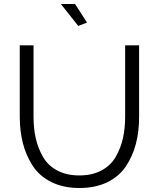

<svg xmlns="http://www.w3.org/2000/svg" viewBox="-20 -937 795 962"><path d="M377 -58Q442 -58 488.5 -83Q535 -108 560 -151.5Q585 -195 596 -244.5Q607 -294 607 -352V-710H677V-352Q677 -277 660.5 -215Q644 -153 610 -102.5Q576 -52 516.5 -23.5Q457 5 378 5Q297 5 237 -25Q177 -55 143.5 -107Q110 -159 94.5 -220Q79 -281 79 -352V-710H148V-352Q148 -293 159.5 -243Q171 -193 196 -150Q221 -107 267.5 -82.5Q314 -58 377 -58ZM372 -807 285 -917H356L416 -824Z"/></svg>

Font: Raleway
Style: Regular
Weight: 400
Designer: Matt McInerney, Pablo Impallari, Rodrigo Fuenzalida
Foundry: Matt McInerney, Pablo Impallari, Rodrigo Fuenzalida
Version: Version 1.000;PS 001.001;hotconv 1.0.56; ttfautohint (v1.5)